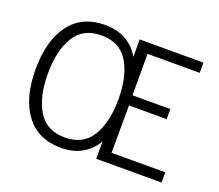

<svg xmlns="http://www.w3.org/2000/svg" viewBox="-120 -879 1205 1058"><g transform="rotate(20 483.0 -350.0)"><path d="M50 -350Q50 -517 121.5 -613.5Q193 -710 329 -710Q398 -710 450 -681Q502 -652 533 -598V-700H907V-640H601V-397H823V-338H602L601 -60H916V0H533V-102Q502 -48 450 -19Q398 10 329 10Q193 10 121.5 -86.5Q50 -183 50 -350ZM536 -350Q536 -486 486 -567.5Q436 -649 329 -649Q222 -649 172 -567.5Q122 -486 122 -350Q122 -214 172 -132.5Q222 -51 329 -51Q436 -51 486 -132.5Q536 -214 536 -350Z"/></g></svg>

Font: Niramit Light
Style: Regular
Weight: 300
Designer: Katatrad Aksorn Co.,Ltd.
Foundry: Cadson Demak Co.,Ltd.
Version: Version 1.000; ttfautohint (v1.6)